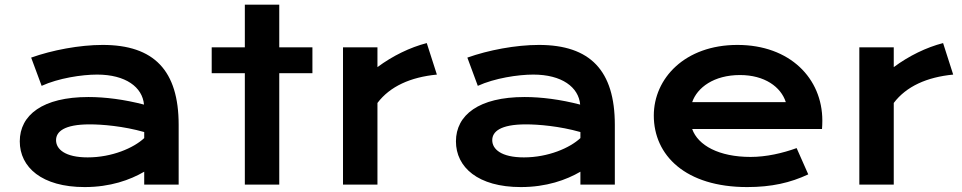

<svg xmlns="http://www.w3.org/2000/svg" viewBox="-20 -775 4039 806"><path d="M63 -181.6C63 -72.8 155.8 10.3 335.4 10.3C442.9 10.3 525.9 -19.5 585.4 -54.2V0H730V-251C730 -478.5 627 -586.4 411.1 -586.4C313.5 -586.4 198.7 -564.5 110.8 -533.2L154.8 -414.6C225.1 -446.8 323.2 -461.9 387.7 -461.9C507.3 -461.9 578.1 -409.2 584.5 -335.9C501.5 -357.4 421.9 -367.7 351.1 -367.7C159.7 -367.7 63 -292.5 63 -181.6ZM215.3 -186.5C215.3 -222.2 249 -252.9 356.4 -252.9C409.2 -252.9 497.6 -245.6 585.4 -220.7V-195.3C541 -153.8 450.2 -114.3 348.1 -114.3C252.9 -114.3 215.3 -148.9 215.3 -186.5Z M1007.8 0H1152.3V-467.8H1291.5V-576.2H1152.3V-755.4H1007.8V-576.2H868.7V-467.8H1007.8Z M1419.9 0H1564.5V-342.8C1617.2 -412.6 1703.6 -451.2 1814 -461.9L1771.5 -594.2C1701.7 -576.2 1627.9 -540.5 1564.5 -493.2V-576.2H1419.9Z M1894 -181.6C1894 -72.8 1986.8 10.3 2166.5 10.3C2273.9 10.3 2356.9 -19.5 2416.5 -54.2V0H2561V-251C2561 -478.5 2458 -586.4 2242.2 -586.4C2144.5 -586.4 2029.8 -564.5 1941.9 -533.2L1985.8 -414.6C2056.2 -446.8 2154.3 -461.9 2218.8 -461.9C2338.4 -461.9 2409.2 -409.2 2415.5 -335.9C2332.5 -357.4 2252.9 -367.7 2182.1 -367.7C1990.7 -367.7 1894 -292.5 1894 -181.6ZM2046.4 -186.5C2046.4 -222.2 2080.1 -252.9 2187.5 -252.9C2240.2 -252.9 2328.6 -245.6 2416.5 -220.7V-195.3C2372.1 -153.8 2281.2 -114.3 2179.2 -114.3C2084 -114.3 2046.4 -148.9 2046.4 -186.5Z M2724.6 -290C2724.6 -122.6 2857.9 10.3 3116.7 10.3C3218.8 10.3 3297.9 -7.8 3373 -43L3324.2 -153.3C3264.6 -131.8 3196.8 -116.2 3130.9 -116.2C2998 -116.2 2910.2 -164.6 2885.7 -233.4H3430.7C3431.6 -243.7 3432.1 -257.8 3432.1 -268.6C3432.1 -445.8 3296.4 -586.4 3075.7 -586.4C2855 -586.4 2724.6 -445.8 2724.6 -290ZM2885.7 -346.2C2906.7 -407.2 2976.6 -460 3086.4 -460C3189.9 -460 3258.3 -410.2 3278.8 -346.2Z M3587.4 0H3731.9V-342.8C3784.7 -412.6 3871.1 -451.2 3981.4 -461.9L3939 -594.2C3869.1 -576.2 3795.4 -540.5 3731.9 -493.2V-576.2H3587.4Z"/></svg>

Font: Krona One
Style: Regular
Weight: 400
Designer: Yvonne Schüttler
Foundry: Yvonne Schüttler
Version: Version 1.002